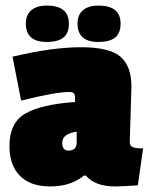

<svg xmlns="http://www.w3.org/2000/svg" viewBox="-20 -661 541 691"><path d="M453 -350 447 -150Q447 -136 457.5 -131.5Q468 -127 495 -127L476 6Q416 10 395 10Q322 10 289 -29H282Q234 10 161.5 10Q89 10 51.5 -28.5Q14 -67 14 -135Q14 -219 70.5 -252Q127 -285 250 -294V-312Q250 -330 231 -330Q180 -330 56 -299L25 -457Q168 -491 271 -491Q374 -491 413.5 -457Q453 -423 453 -350ZM227 -119Q256 -119 256 -149V-187Q204 -180 204 -147Q204 -119 227 -119ZM73 -576Q73 -608 93 -624.5Q113 -641 148 -641Q228 -641 228 -576Q228 -542 208.5 -526Q189 -510 148 -510Q73 -510 73 -576ZM259 -576Q259 -608 279 -624.5Q299 -641 334 -641Q414 -641 414 -576Q414 -542 394.5 -526Q375 -510 334 -510Q259 -510 259 -576Z"/></svg>

Font: Passion One
Style: Bold
Weight: 700
Designer: Alejandro Lo Celso
Foundry: Fontstage
Version: Version 1.002